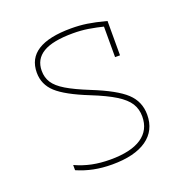

<svg xmlns="http://www.w3.org/2000/svg" viewBox="-103 -625 706 730"><g transform="rotate(-20 250.0 -260.0)"><path d="M231 10Q191 10 156.5 3Q122 -4 90 -18V-39Q123 -24 157 -17Q191 -10 231 -10Q314 -10 357 -39Q400 -68 400 -123Q400 -153 385.5 -176Q371 -199 336.5 -220.5Q302 -242 242 -266Q152 -302 116 -335Q80 -368 80 -416Q80 -473 125 -501.5Q170 -530 260 -530Q293 -530 323.5 -525.5Q354 -521 400 -509V-370H380V-511L395 -490Q350 -501 321 -505.5Q292 -510 260 -510Q178 -510 139 -486.5Q100 -463 100 -416Q100 -389 113.5 -368Q127 -347 159.5 -327.5Q192 -308 249 -285Q344 -247 382 -211.5Q420 -176 420 -123Q420 -59 371 -24.5Q322 10 231 10Z"/></g></svg>

Font: M PLUS 1 Code Thin
Style: Regular
Weight: 250
Designer: Coji Morishita
Foundry: UNDERFOREST DESIGN
Version: Version 1.002